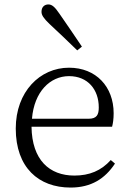

<svg xmlns="http://www.w3.org/2000/svg" viewBox="-20 -831 581 865"><path d="M291 -488C376 -488 425 -427 425 -347C425 -314 416 -296 379 -296H124C134 -418 206 -488 291 -488ZM298 14C391 14 453 -26 498 -94L479 -110C436 -62 383 -40 315 -40C203 -40 124 -110 122 -260H485C489 -275 492 -295 492 -321C492 -440 413 -526 291 -526C160 -526 51 -418 51 -252C51 -76 154 14 298 14ZM349 -621C315 -671 281 -722 248 -769C227 -800 214 -811 198 -811C181 -811 167 -800 167 -778C167 -763 176 -749 203 -723C243 -686 285 -646 328 -604Z"/></svg>

Font: Kiri Minchoo Light
Style: Regular
Weight: 300
Designer: Ryoko NISHIZUKA 西塚涼子 (kana & ideographs); Frank Grießhammer (Latin, Greek & Cyrillic);
akenotsuki.com/eyeben/fonts/ (U+
Foundry: Adobe
akenotsuki.com/eyeben/fonts/
Version: Version 4.002;hotconv 1.0.119;makeotfexe 2.5.65604